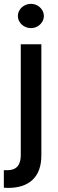

<svg xmlns="http://www.w3.org/2000/svg" viewBox="-42 -755 294 975"><path d="M168 -530.3V34.2Q168 114.7 124.5 157Q81.1 199.2 -1 199.2Q-14.6 199.2 -22.5 198.2V109.4H-5.9Q29.8 109.4 46.6 90.1Q63.5 70.8 63.5 33.2V-530.3ZM48.8 -673.8Q48.8 -690.4 57.9 -704.6Q66.9 -718.8 82.3 -727.1Q97.7 -735.4 115.2 -735.4Q132.8 -735.4 147.7 -727.1Q162.6 -718.8 171.6 -704.6Q180.7 -690.4 180.7 -673.8Q180.7 -657.2 171.6 -643.1Q162.6 -628.9 147.7 -620.6Q132.8 -612.3 115.2 -612.3Q97.7 -612.3 82.3 -620.6Q66.9 -628.9 57.9 -643.1Q48.8 -657.2 48.8 -673.8Z"/></svg>

Font: WEMIX Pretendard Medium
Style: Regular
Weight: 500
Designer: Base glyphs from Inter by Rasmus Andersson; Hangeul glyphs from Noto Sans CJK(Source Han Sans) by Jang Soo-young and Kan
Foundry: Kil Hyung-jin
Version: Version 1.000